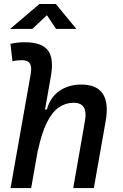

<svg xmlns="http://www.w3.org/2000/svg" viewBox="-20 -958 626 978"><path d="M353 0 413.1 -344.2Q420.9 -389.2 406.5 -411.9Q392.1 -434.6 355 -434.6Q314.9 -434.6 280.8 -411.6Q246.6 -388.7 219.5 -335.2Q192.4 -281.7 172.9 -190.4L197.3 -399.9H218.8Q234.4 -460.9 281.5 -494.1Q328.6 -527.3 394 -527.3Q472.7 -527.3 503.7 -480.2Q534.7 -433.1 518.1 -340.3L458 0ZM33.7 0 136.2 -579.6Q143.1 -617.2 132.3 -634.3Q121.6 -651.4 91.8 -651.4Q79.6 -651.4 67.6 -650.1Q55.7 -648.9 43.5 -646L33.2 -734.9Q51.8 -739.3 70.3 -741Q88.9 -742.7 107.4 -742.7Q192.4 -742.7 223.9 -701.7Q255.4 -660.6 239.3 -569.8L138.7 0ZM31.2 -810.5 180.7 -937.5H264.6L369.1 -810.5H265.6L199.2 -910.6H251L144.5 -810.5Z"/></svg>

Font: Cascadia Code
Style: Italic
Weight: 400
Italic angle: -10°
Designer: Aaron Bell
Foundry: Saja Typeworks
Version: Version 2407.024